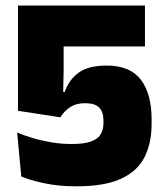

<svg xmlns="http://www.w3.org/2000/svg" viewBox="-20 -659 597 694"><path d="M256 14.5Q190.5 14.5 138.5 3Q86.5 -8.5 57 -21L42 -180Q65.5 -170 96.8 -160.5Q128 -151 164.2 -144.8Q200.5 -138.5 238.5 -138.5Q284.5 -138.5 309.5 -147.8Q334.5 -157 344.2 -174Q354 -191 354 -214.5V-223Q354 -254.5 338.5 -270.2Q323 -286 287.5 -286Q254 -286 232.5 -271Q211 -256 198 -235L45 -258.5V-639H504V-491H210V-407L208.5 -326.5H214Q228.5 -370 263.8 -396Q299 -422 365.5 -422Q450 -422 489 -371Q528 -320 528 -227.5V-211Q528 -142 502.5 -91.2Q477 -40.5 417.8 -13Q358.5 14.5 256 14.5Z"/></svg>

Font: Anek Bangla Medium ExtraBold
Style: Regular
Weight: 800
Version: Version 1.003